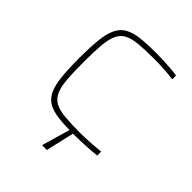

<svg xmlns="http://www.w3.org/2000/svg" viewBox="-242 -836 1166 1166"><g transform="rotate(45 341.5 -253.0)"><path d="M416 8Q337 8 282 2Q227 -4 192.5 -23Q158 -42 139 -80.5Q120 -119 113 -183Q106 -247 106 -344Q106 -439 113 -503Q120 -567 139 -605.5Q158 -644 192.5 -663.5Q227 -683 282 -689.5Q337 -696 416 -696Q447 -696 480 -694.5Q513 -693 543.5 -690.5Q574 -688 597 -684V-652Q573 -655 544 -657.5Q515 -660 485 -661Q455 -662 428 -662Q350 -662 298.5 -657Q247 -652 215.5 -635.5Q184 -619 168 -584.5Q152 -550 147 -491.5Q142 -433 142 -344Q142 -255 147 -196.5Q152 -138 168 -103.5Q184 -69 215.5 -52.5Q247 -36 298.5 -31Q350 -26 428 -26Q469 -26 517 -29Q565 -32 602 -36V-2Q578 1 545.5 3Q513 5 479.5 6.5Q446 8 416 8ZM322 190V185L381 -18H409V-13L362 190Z"/></g></svg>

Font: Saira Expanded Thin
Style: Regular
Weight: 250
Width: 7
Designer: Hector Gatti with collaboration of the Omnibus-Type team
Foundry: Omnibus-Type
Version: Version 1.101